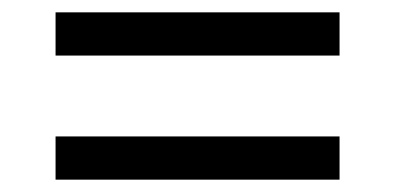

<svg xmlns="http://www.w3.org/2000/svg" viewBox="-20 -436 640 311"><path d="M70 -346V-416H530V-346ZM70 -145V-215H530V-145Z"/></svg>

Font: Wittgenstein SemiBold
Style: Regular
Weight: 600
Designer: Jörg Drees
Foundry: Jörg Drees
Version: Version 1.500